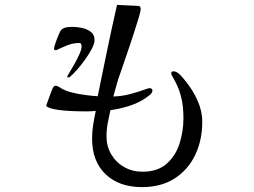

<svg xmlns="http://www.w3.org/2000/svg" viewBox="-20 -749 1040 786"><path d="M367 -585Q367 -570 355.5 -548.5Q344 -527 327.5 -504Q311 -481 294.5 -462.5Q278 -444 267 -435Q264 -432 259 -432Q255 -432 255 -435Q255 -437 264 -451.5Q273 -466 284.5 -486.5Q296 -507 305 -527Q314 -547 314 -559Q314 -564 312 -568.5Q310 -573 304 -573Q279 -573 255.5 -563.5Q232 -554 209 -543Q208 -543 204.5 -544.5Q201 -546 201 -548Q201 -555 207 -572.5Q213 -590 220.5 -607.5Q228 -625 232 -628Q242 -636 254.5 -637.5Q267 -639 278 -639Q295 -639 316 -634.5Q337 -630 352 -618.5Q367 -607 367 -585ZM808 -250Q808 -175 779 -114.5Q750 -54 695 -18.5Q640 17 561 17Q468 17 412.5 -35.5Q357 -88 357 -182Q357 -211 361.5 -239Q366 -267 372 -295Q362 -294 353 -293.5Q344 -293 334 -293Q321 -293 297 -293.5Q273 -294 247 -296Q221 -298 199.5 -302.5Q178 -307 169 -315Q170 -320 176 -336Q182 -352 188 -368.5Q194 -385 196 -389Q198 -392 200.5 -395Q203 -398 207 -398Q214 -398 222 -393Q230 -388 235 -385Q251 -376 278 -369.5Q305 -363 333 -359.5Q361 -356 380 -355Q399 -449 418.5 -542.5Q438 -636 459 -729L544 -725Q556 -725 556 -713Q556 -704 548 -677Q540 -650 528 -613Q516 -576 503 -538Q490 -500 479.5 -469.5Q469 -439 464 -425Q459 -408 454 -390Q449 -372 444 -354Q480 -355 513.5 -364Q547 -373 580 -385Q583 -386 586 -387Q589 -388 592 -388Q596 -388 600 -386Q604 -384 604 -379Q604 -369 594 -361Q584 -353 577 -348Q546 -327 507.5 -315Q469 -303 432 -298Q426 -271 421 -245Q416 -219 416 -191Q416 -150 435.5 -117Q455 -84 488.5 -65Q522 -46 563 -46Q625 -46 662 -78.5Q699 -111 715 -161.5Q731 -212 731 -265Q731 -289 728.5 -313.5Q726 -338 719 -361Q714 -380 705.5 -398.5Q697 -417 687 -434Q685 -438 683 -441.5Q681 -445 681 -449Q681 -457 690 -457Q704 -457 719 -441Q734 -425 741 -415Q769 -381 788.5 -338Q808 -295 808 -250Z"/></svg>

Font: Kaisei Opti
Style: Regular
Weight: 400
Designer: Font-Kai, 金井和夫
Foundry: KAZUO KANAI
Version: Version 5.003